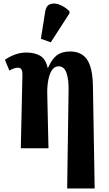

<svg xmlns="http://www.w3.org/2000/svg" viewBox="-20 -841 618 1089"><path d="M361 228 369 -330Q370 -393 356.5 -429Q343 -465 313 -465Q289 -465 274.5 -443Q260 -421 253.5 -385Q247 -349 248 -309L255 0H98L107 -410Q108 -436 102 -446.5Q96 -457 81 -457Q62 -457 33 -441L8 -502Q32 -519 63.5 -531Q95 -543 129 -543Q176 -543 207.5 -525Q239 -507 250 -457H253Q274 -506 302.5 -527.5Q331 -549 377 -549Q443 -549 474 -503Q505 -457 507 -356L517 228ZM268 -601 212 -621 236 -773Q241 -809 265 -817.5Q289 -826 319 -814Q349 -802 374 -777V-765Z"/></svg>

Font: Noto Serif ExtraCondensed ExtraBold
Style: Regular
Weight: 800
Width: 2
Designer: Monotype Design Team
Foundry: Monotype Imaging Inc.
Version: Version 2.013; ttfautohint (v1.8.4.7-5d5b)